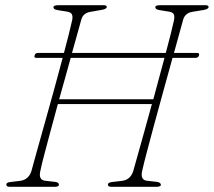

<svg xmlns="http://www.w3.org/2000/svg" viewBox="-20 -720 824 740"><path d="M135.5 -61.5Q127.5 -27 153 -23.5L192.5 -19Q207.5 -17 207 -8Q207 -3.5 202.2 -1.8Q197.5 0 191.5 0H18Q4.5 0 4.5 -8Q3.5 -17 20.5 -18.5L57.5 -23Q90 -27 101 -60.5Q107.5 -85 121.2 -133.8Q135 -182.5 152.2 -244.5Q169.5 -306.5 187.8 -372.2Q206 -438 221.5 -497H120Q110 -497 113.5 -506.5Q116 -516 126 -516H226.5Q237 -555.5 245.2 -588Q253.5 -620.5 258 -641.5Q261 -656.5 257.2 -664.5Q253.5 -672.5 239.5 -675L202.5 -681Q185.5 -683.5 186 -692.5Q186 -700 206.5 -700H379Q391.5 -700 391.5 -693.5Q391.5 -685 372 -682L329.5 -674.5Q300.5 -670 293.5 -645Q287.5 -623 278.2 -589.8Q269 -556.5 257.5 -516H619Q629.5 -555.5 637.8 -588Q646 -620.5 650.5 -641.5Q653.5 -656.5 650 -664.5Q646.5 -672.5 632 -675L595 -681Q578.5 -683.5 578.5 -692.5Q578.5 -700 598 -700H771.5Q784 -700 784 -693Q783.5 -685 764.5 -681.5L722 -674.5Q693.5 -670 686 -644.5Q680 -622.5 670.8 -589.5Q661.5 -556.5 650.5 -516H740Q749.5 -516 747 -506.5Q744 -497 734 -497H645Q628.5 -437 610 -370.5Q591.5 -304 574.8 -242Q558 -180 545.5 -132.2Q533 -84.5 528 -61.5Q520 -27 545.5 -23.5L585 -19Q600 -16.5 600 -7.5Q600 -3.5 595 -1.8Q590 0 584 0H409.5Q396 0 396 -8Q395 -16.5 412 -18.5L450.5 -23Q482.5 -27 493.5 -60.5Q499.5 -81.5 510.5 -121.2Q521.5 -161 536 -212.2Q550.5 -263.5 565.5 -319H203Q187.5 -262.5 173.8 -211.2Q160 -160 149.8 -120.8Q139.5 -81.5 135.5 -61.5ZM208 -337.5H571Q582 -378.5 593 -419.2Q604 -460 614 -497H252.5Q242 -459.5 230.8 -418.8Q219.5 -378 208 -337.5Z"/></svg>

Font: Fraunces 72pt Soft Thin
Style: Italic
Weight: 100
Italic angle: -16°
Version: Version 1.000;[0bf87f6ff]